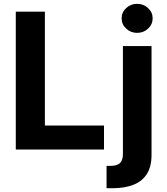

<svg xmlns="http://www.w3.org/2000/svg" viewBox="-20 -789 880 1013"><path d="M63.3 0V-727.5H216.8V-126.8H528.7V0ZM628.5 -545.9H779.5V27.1Q779.7 90.3 754.7 129.2Q729.8 168.2 683.4 186.1Q637 204.1 572.9 204.1H542.2V86.1H561.9Q598.7 86.1 613.5 70.8Q628.3 55.5 628.5 24.8ZM703.5 -615.6Q669.7 -615.6 645.7 -638.1Q621.7 -660.5 621.7 -692.2Q621.7 -724.1 645.7 -746.4Q669.7 -768.8 703.5 -768.8Q737.3 -768.8 761.3 -746.4Q785.4 -724.1 785.4 -692.3Q785.4 -660.5 761.3 -638.1Q737.3 -615.6 703.5 -615.6Z"/></svg>

Font: Inter V
Style: 
Weight: 400
Designer: Rasmus Andersson
Foundry: rsms
Version: Version 4.000;git-a3f224843